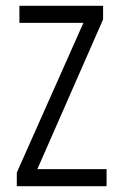

<svg xmlns="http://www.w3.org/2000/svg" viewBox="-20 -643 415 663"><path d="M38 0H348V-59H109L336 -576V-623H47V-564H268L38 -47Z"/></svg>

Font: Inconsolata Condensed Thin
Style: Regular
Weight: 100
Width: 3
Monospace: yes
Designer: Raph Levien, Cyreal, Brenton Simpson
Foundry: Raph Levien, Cyreal, Google
Version: Version 3.100